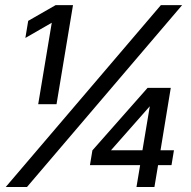

<svg xmlns="http://www.w3.org/2000/svg" viewBox="-20 -748 765 768"><path d="M272 -727.5 206.1 -331.1H132.8L187 -656.7H186.5L81.5 -596.2L92.8 -664.6L202.6 -727.5ZM2.9 0 623.5 -727.5H708.5L87.9 0ZM339.8 -87.4 349.6 -146.5 570.3 -396.5H663.1L622.1 -147H675.8L666 -87.4H612.3L597.7 0H525.9L540.5 -87.4ZM549.8 -147 579.1 -322.3H578.6L424.8 -147.9L424.3 -147Z"/></svg>

Font: Inter Display
Style: Italic
Weight: 400
Italic angle: -9.39999°
Designer: Rasmus Andersson
Foundry: rsms
Version: Version 4.000;git-a52131595